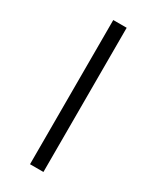

<svg xmlns="http://www.w3.org/2000/svg" viewBox="-189 -782 689 843"><g transform="rotate(30 155.0 -360.5)"><path d="M189 -726V5H121V-726Z"/></g></svg>

Font: SUIT Medium
Style: Regular
Weight: 500
Designer: Sunn Youn; Korean Glyphs from Source Han Sans (Sandoll Communications; Soo-young Jang, Joo-yeon Kang)
Foundry: Sunn
Version: Version 1.120